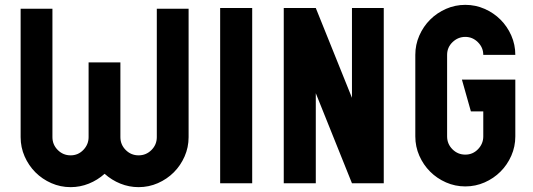

<svg xmlns="http://www.w3.org/2000/svg" viewBox="-20 -755 2197 791"><path d="M757 -719V-190Q757 -148 740.5 -110.5Q724 -73 696 -45Q668 -17 630.5 -0.5Q593 16 551 16Q512 16 476 1.5Q440 -13 411 -39Q382 -13 346 1.5Q310 16 271 16Q229 16 191.5 -0.5Q154 -17 126 -45Q98 -73 81.5 -110.5Q65 -148 65 -190V-719H196V-190Q196 -159 218 -137Q240 -115 271 -115Q302 -115 323.5 -137.5Q345 -160 345 -190V-498H476V-190Q476 -159 498 -137Q520 -115 551 -115Q582 -115 604 -137Q626 -159 626 -190V-719Z M887 0V-722H1019V0Z M1149 -722H1281L1430 -352V-722H1561V0H1430L1281 -371V0H1149Z M1897 -735Q1939 -735 1976.5 -718.5Q2014 -702 2042 -674Q2070 -646 2086.5 -608.5Q2103 -571 2103 -529H1971Q1971 -559 1949 -581Q1927 -603 1897 -603Q1867 -603 1844.5 -581.5Q1822 -560 1822 -529V-193Q1822 -162 1844 -140Q1866 -118 1897 -118Q1928 -118 1949.5 -140.5Q1971 -163 1971 -193V-296H1920L1883 -427H2103V-193Q2103 -151 2086.5 -113.5Q2070 -76 2042 -48Q2014 -20 1976.5 -3.5Q1939 13 1897 13Q1855 13 1817.5 -3.5Q1780 -20 1752 -48Q1724 -76 1707.5 -113.5Q1691 -151 1691 -193V-529Q1691 -571 1707.5 -608.5Q1724 -646 1752 -674Q1780 -702 1817.5 -718.5Q1855 -735 1897 -735Z"/></svg>

Font: PostBus
Style: Regular
Weight: 400
Designer: Peter Wiegel
Version: Version 1.001